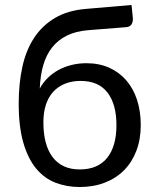

<svg xmlns="http://www.w3.org/2000/svg" viewBox="-20 -743 626 770"><path d="M334 -622Q284 -618 248.2 -600.2Q212.5 -582.5 189 -552.8Q165.5 -523 153.5 -481.5Q141.5 -440 139.5 -388Q152 -411 170.8 -429.8Q189.5 -448.5 213.5 -461.8Q237.5 -475 266.2 -482.2Q295 -489.5 326.5 -489.5Q377.5 -489.5 417.8 -471.5Q458 -453.5 486.2 -421Q514.5 -388.5 529.5 -342.8Q544.5 -297 544.5 -241Q544.5 -184.5 527 -138.5Q509.5 -92.5 477.5 -60.2Q445.5 -28 400.2 -10.5Q355 7 299.5 7Q247.5 7 202.8 -10.2Q158 -27.5 125.2 -66.8Q92.5 -106 73.8 -170Q55 -234 55 -327.5Q55 -407 69.5 -474Q84 -541 116.5 -590.8Q149 -640.5 200.5 -671Q252 -701.5 326.5 -707.5L507.5 -723L512.5 -673.5Q514.5 -657.5 508 -646.2Q501.5 -635 485.5 -634ZM299.5 -63.5Q372.5 -63.5 409.8 -110Q447 -156.5 447 -241Q447 -325 411 -371.8Q375 -418.5 303.5 -418.5Q269 -418.5 241.2 -407.5Q213.5 -396.5 194 -375.5Q174.5 -354.5 164.2 -323.5Q154 -292.5 154 -252.5Q154 -207.5 163.2 -172.5Q172.5 -137.5 190.8 -113.2Q209 -89 236.2 -76.2Q263.5 -63.5 299.5 -63.5Z"/></svg>

Font: Lato Medium
Style: Regular
Weight: 500
Designer: Lukasz Dziedzic
Foundry: tyPoland Lukasz Dziedzic
Version: Version 2.006; 2014-01-15